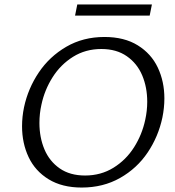

<svg xmlns="http://www.w3.org/2000/svg" viewBox="-20 -833 786 862"><path d="M79 -266Q79 -309 88 -352Q106 -436 154 -507.5Q202 -579 277.5 -623Q353 -667 449 -667Q538 -667 598.5 -629.5Q659 -592 688.5 -529.5Q718 -467 718 -391Q718 -349 709 -305Q691 -220 643 -148.5Q595 -77 519 -34Q443 9 347 9Q259 9 198.5 -28Q138 -65 108.5 -127.5Q79 -190 79 -266ZM632 -295Q641 -336 641 -376Q641 -441 618.5 -494.5Q596 -548 549.5 -580.5Q503 -613 435 -613Q364 -613 308 -578Q252 -543 216 -486Q180 -429 166 -363Q157 -323 157 -281Q157 -216 179.5 -162.5Q202 -109 248 -77Q294 -45 362 -45Q433 -45 489.5 -80Q546 -115 582 -172Q618 -229 632 -295ZM327 -813H662L652 -763H317Z"/></svg>

Font: LXGW Bright GB
Style: Italic
Weight: 400
Italic angle: -12°
Designer: Christian Thalmann (Catharsis Fonts)
Foundry: LXGW / Christian Thalmann (Catharsis Fonts) / Fontworks Inc.
Version: Version 5.510